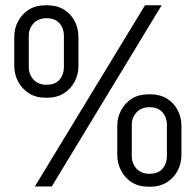

<svg xmlns="http://www.w3.org/2000/svg" viewBox="-20 -706 741 727"><path d="M112 0 529 -686H592L176 0ZM153 -336Q116 -336 90 -352.5Q64 -369 49 -396.5Q34 -424 34 -457V-566Q34 -599 49 -626.5Q64 -654 90 -670Q116 -686 153 -686H158Q195 -686 221.5 -670Q248 -654 262.5 -626.5Q277 -599 277 -566V-457Q277 -424 262.5 -396.5Q248 -369 221.5 -352.5Q195 -336 159 -336ZM156 -385Q189 -385 205.5 -404.5Q222 -424 222 -452V-571Q222 -598 205.5 -617.5Q189 -637 156 -637Q125 -637 107 -617.5Q89 -598 89 -571V-452Q89 -424 107 -404.5Q125 -385 156 -385ZM543 1Q506 1 480 -15Q454 -31 439 -59Q424 -87 424 -120V-229Q424 -262 439 -289.5Q454 -317 480 -333Q506 -349 543 -349H548Q585 -349 611.5 -333Q638 -317 652.5 -289.5Q667 -262 667 -229V-120Q667 -87 652.5 -59.5Q638 -32 611.5 -15.5Q585 1 549 1ZM546 -48Q579 -48 595.5 -67.5Q612 -87 612 -115V-234Q612 -261 595.5 -280.5Q579 -300 546 -300Q515 -300 497 -280.5Q479 -261 479 -234V-115Q479 -87 497 -67.5Q515 -48 546 -48Z"/></svg>

Font: Chivo Medium ExtraLight
Style: Regular
Weight: 250
Version: Version 2.002